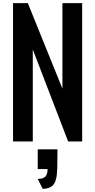

<svg xmlns="http://www.w3.org/2000/svg" viewBox="-20 -895 602 1215"><path d="M218.8 49.8H343.8Q343.8 120.6 342.3 168Q341.3 194.3 339.4 212.4Q337.4 230.5 331.5 248.3Q325.7 266.1 315.9 276.6Q306.2 287.1 289.8 293.5Q273.4 299.8 250 299.8L218.8 237.3Q252.4 237.3 266.8 222.7Q281.2 208 281.2 174.8H218.8ZM411.1 0 187.5 -582V0H62.5V-875H156.2L375 -334V-875H500V0Z"/></svg>

Font: Oswald
Style: Stencbab
Weight: 400
Designer: Mathieu Le Lay
Foundry: Mathieu Le Lay
Version: Version 1.000